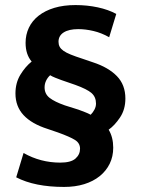

<svg xmlns="http://www.w3.org/2000/svg" viewBox="-20 -667 556 758"><path d="M73 -63Q140 -25 218 -25Q260 -25 278 -41Q296 -57 296 -80Q296 -102 276 -114.5Q256 -127 209 -144L168 -158Q105 -178 73 -212.5Q41 -247 41 -298Q41 -340 60.5 -372Q80 -404 105 -424Q81 -452 81 -498Q81 -530 94 -557.5Q107 -585 132.5 -605Q158 -625 194.5 -636Q231 -647 278 -647Q324 -647 366 -638Q408 -629 439 -612L411 -520Q381 -537 349.5 -544.5Q318 -552 289 -552Q252 -552 231.5 -539Q211 -526 211 -502Q211 -491 215.5 -482.5Q220 -474 230.5 -466.5Q241 -459 259.5 -451.5Q278 -444 306 -435L347 -421Q408 -401 441.5 -366.5Q475 -332 475 -278Q475 -235 454 -203.5Q433 -172 409 -155Q427 -125 427 -84Q427 -49 413 -20.5Q399 8 373.5 28.5Q348 49 312.5 60Q277 71 233 71Q117 71 44 33ZM359 -258Q359 -284 341.5 -299.5Q324 -315 277 -332L222 -351Q211 -355 198.5 -360Q186 -365 178 -370Q168 -361 162 -348.5Q156 -336 156 -322Q156 -296 176 -280.5Q196 -265 236 -251L290 -234Q303 -229 315 -224.5Q327 -220 338 -214Q347 -223 353 -234.5Q359 -246 359 -258Z"/></svg>

Font: Mukta Mahee
Style: Bold
Weight: 700
Designer: Shuchita Grover, Noopur Datye, Girish Dalvi, Yashodeep Gholap
Foundry: Ek Type
Version: Version 2.538;PS 1.000;hotconv 16.6.51;makeotf.lib2.5.65220;